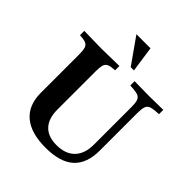

<svg xmlns="http://www.w3.org/2000/svg" viewBox="-254 -1096 1263 1263"><g transform="rotate(45 377.5 -464.5)"><path d="M383 11Q247 11 176.5 -48.5Q106 -108 106 -223V-577Q106 -613 101 -632.5Q96 -652 81.5 -660.5Q67 -669 40 -671L20 -673V-713L183 -710H184L347 -713V-673L327 -671Q300 -669 285.5 -660.5Q271 -652 266 -632.5Q261 -613 261 -577V-223Q261 -139 302 -95.5Q343 -52 422 -52Q505 -52 549.5 -98Q594 -144 594 -229V-577Q594 -614 588 -633.5Q582 -653 565.5 -661Q549 -669 518 -671L488 -673V-713L623 -711L755 -713V-673L725 -671Q694 -669 677.5 -661Q661 -653 655 -633.5Q649 -614 649 -577V-229Q649 -108 583.5 -48.5Q518 11 383 11ZM435 -760H405L278 -940H409Z"/></g></svg>

Font: Baskervville
Style: Bold
Weight: 700
Version: Version 1.100